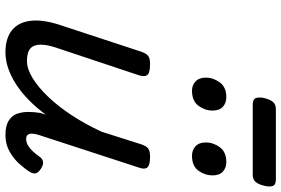

<svg xmlns="http://www.w3.org/2000/svg" viewBox="-184 -833 1033 705"><g transform="rotate(90 332.5 -480.5)"><path d="M172 16Q121 16 91.5 -7.5Q62 -31 56.5 -75.5Q51 -120 71 -182L170 -483Q177 -503 186.5 -509Q196 -515 215 -515Q247 -515 255 -505.5Q263 -496 257 -476L155 -170Q144 -137 144 -112.5Q144 -88 158 -75.5Q172 -63 204 -63Q233 -63 266.5 -83.5Q300 -104 335 -140.5Q370 -177 403 -227Q436 -277 464 -338L510 -483Q517 -503 526.5 -509Q536 -515 555 -515Q586 -515 594.5 -505.5Q603 -496 596 -476L477 -111Q472 -97 471 -85Q470 -73 474.5 -66.5Q479 -60 490 -60Q503 -60 514.5 -67Q526 -74 536.5 -85.5Q547 -97 556 -110Q563 -120 574 -122Q585 -124 600 -114Q615 -104 616.5 -94.5Q618 -85 612 -75Q602 -58 583 -36.5Q564 -15 537 0.5Q510 16 476 16Q442 16 423 4Q404 -8 397.5 -27Q391 -46 391 -68.5Q391 -91 395 -113L401 -132Q375 -97 347 -69.5Q319 -42 289.5 -23Q260 -4 230.5 6Q201 16 172 16ZM313 -669Q293 -669 279 -682Q265 -695 265 -720Q265 -747 282.5 -771Q300 -795 337 -795Q358 -795 372 -782.5Q386 -770 386 -744Q386 -717 368.5 -693Q351 -669 313 -669ZM552 -669Q531 -669 517 -682Q503 -695 503 -720Q503 -747 520.5 -771Q538 -795 575 -795Q596 -795 610 -782.5Q624 -770 624 -744Q624 -717 607 -693Q590 -669 552 -669ZM364 -892Q344 -892 340 -904Q336 -916 340 -934Q345 -955 354 -966Q363 -977 381 -977H639Q659 -977 663 -965Q667 -953 662 -934Q657 -913 648 -902.5Q639 -892 621 -892Z"/></g></svg>

Font: Playwrite CZ
Style: Regular
Weight: 400
Designer: Veronika Burian, José Scaglione
Foundry: TypeTogether
Version: Version 1.002